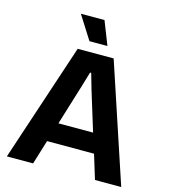

<svg xmlns="http://www.w3.org/2000/svg" viewBox="-133 -1040 1007 1145"><g transform="rotate(15 370.5 -468.0)"><path d="M17 0 259 -729H481L723 0H561L515 -150H225L179 0ZM315 -791 223 -936H369L426 -791ZM263 -270H477L401 -517L374 -611H367L339 -517Z"/></g></svg>

Font: Mona Sans
Style: Bold
Weight: 700
Designer: Deni Anggara
Foundry: GitHub
Version: Version 2.000;Glyphs 3.2.3 (3260)